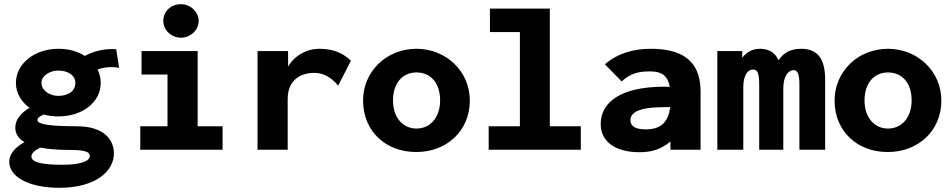

<svg xmlns="http://www.w3.org/2000/svg" viewBox="-20 -715 4544 917"><path d="M259 -159C373 -159 461 -226 461 -319C461 -342 456 -363 446 -383C475 -394 513 -398 549 -391L535 -480C478 -484 426 -470 385 -448C351 -470 307 -482 259 -482C144 -482 56 -410 56 -319C56 -271 81 -229 121 -200C83 -177 53 -147 53 -105C53 -74 70 -52 97 -36C55 -14 24 20 24 57C24 129 116 182 265 182C443 181 524 99 524 18C524 -51 473 -112 346 -112C213 -112 159 -122 159 -141C159 -155 173 -160 189 -168C211 -162 234 -159 259 -159ZM258 -257C216 -257 178 -284 178 -319C178 -354 219 -378 258 -378C304 -378 340 -356 340 -319C340 -280 306 -257 258 -257ZM130 33C130 15 149 2 172 -10C214 -2 262 1 308 1C382 1 409 9 409 30C409 57 358 72 278 72C189 72 130 62 130 33Z M845 -535C889 -535 929 -571 929 -615C929 -658 889 -695 845 -695C796 -695 760 -661 760 -615C760 -571 798 -535 845 -535ZM650 0H1043V-112H924V-471H656V-359H780V-112H650Z M1210 0H1354V-242C1354 -330 1412 -367 1482 -367C1531 -367 1569 -338 1595 -306L1656 -425C1616 -464 1568 -482 1505 -482C1444 -482 1385 -448 1356 -397V-471H1210Z M1969 11C2112 11 2224 -89 2224 -235C2224 -373 2112 -482 1969 -482C1825 -482 1714 -373 1714 -235C1714 -87 1824 12 1969 11ZM1969 -101C1904 -101 1857 -154 1857 -235C1857 -321 1905 -369 1969 -369C2035 -369 2082 -321 2082 -235C2082 -154 2035 -101 1969 -101Z M2314 0H2754V-112H2606V-674H2320V-562H2463V-112H2314Z M3034 12C3098 12 3141 -5 3182 -39V0H3326V-279C3326 -440 3217 -482 3088 -482C3008 -482 2932 -462 2869 -408L2949 -326C2992 -365 3030 -374 3084 -374C3135 -374 3168 -359 3179 -300C3169 -300 3159 -301 3154 -301C2938 -301 2849 -223 2849 -122C2849 -40 2917 12 3034 12ZM2991 -141C2991 -171 3017 -203 3149 -203C3157 -203 3169 -204 3181 -204C3171 -126 3132 -97 3063 -97C3017 -98 2991 -110 2991 -141Z M3406 0H3530V-298C3530 -354 3550 -383 3577 -383C3598 -383 3606 -365 3606 -309V0H3721V-291C3721 -353 3745 -380 3771 -380C3790 -380 3798 -359 3798 -311V0H3921V-334C3921 -423 3893 -482 3807 -482C3756 -482 3723 -464 3698 -427C3681 -469 3645 -482 3610 -482C3580 -482 3549 -471 3525 -439V-471H3406Z M4221 11C4364 11 4476 -89 4476 -235C4476 -373 4364 -482 4221 -482C4077 -482 3966 -373 3966 -235C3966 -87 4076 12 4221 11ZM4221 -101C4156 -101 4109 -154 4109 -235C4109 -321 4157 -369 4221 -369C4287 -369 4334 -321 4334 -235C4334 -154 4287 -101 4221 -101Z"/></svg>

Font: Inconsolata SemiExpanded Black
Style: Regular
Weight: 900
Width: 6
Monospace: yes
Designer: Raph Levien, Cyreal, Brenton Simpson
Foundry: Raph Levien, Cyreal, Google
Version: Version 3.100